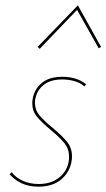

<svg xmlns="http://www.w3.org/2000/svg" viewBox="-20 -697 399 720"><path d="M359 -521 350 -516 269 -660 129 -514 121 -521 272 -677ZM16 -44 24 -51Q39 -31 65.5 -19Q92 -7 125 -7Q177 -7 208 -36.5Q239 -66 239 -109Q239 -138 222 -159.5Q205 -181 170 -210Q135 -239 118 -260Q101 -281 101 -310Q101 -321 104 -334Q113 -368 140 -388.5Q167 -409 214 -409Q268 -409 303 -381L296 -373Q284 -385 261.5 -392Q239 -399 213 -399Q172 -399 147 -381Q122 -363 114 -333Q111 -323 111 -312Q111 -285 127.5 -265Q144 -245 177 -218Q214 -187 232 -164.5Q250 -142 250 -110Q250 -99 247 -85Q237 -45 205.5 -21Q174 3 124 3Q87 3 59.5 -10.5Q32 -24 16 -44Z"/></svg>

Font: Ysabeau Infant Hairline
Style: Italic
Weight: 100
Italic angle: -12°
Designer: Christian Thalmann (Catharsis Fonts)
Version: Version 0.003